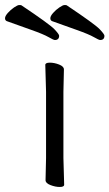

<svg xmlns="http://www.w3.org/2000/svg" viewBox="-86 -733 435 763"><path d="M95 -17 97 -105V-368L94 -475Q94 -484 112 -484Q130 -484 149 -476.5Q168 -469 168 -457L166 -368V-105L169 1Q169 10 151.5 10Q134 10 114.5 2.5Q95 -5 95 -17ZM329 -591Q329 -574 312 -574Q307 -574 287 -585.5Q267 -597 219 -614Q171 -631 121 -649Q114 -652 114 -660.5Q114 -669 125 -681.5Q136 -694 150 -703.5Q164 -713 170.5 -713Q177 -713 179 -712Q291 -637 310 -617Q329 -597 329 -591ZM149 -591Q149 -574 132 -574Q127 -574 107 -585.5Q87 -597 39 -614Q-9 -631 -59 -649Q-66 -652 -66 -660.5Q-66 -669 -55 -681.5Q-44 -694 -30 -703.5Q-16 -713 -9.5 -713Q-3 -713 -1 -712Q111 -637 130 -617Q149 -597 149 -591Z"/></svg>

Font: Fusion Kai T
Style: Regular
Weight: 400
Designer: Fontworks Inc.
Version: Version 24.134;May 13, 2024